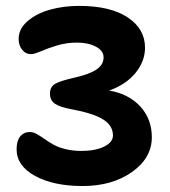

<svg xmlns="http://www.w3.org/2000/svg" viewBox="-20 -580 573 649"><path d="M36.1 -75.2Q36.1 -104 48.3 -118.9Q60.5 -133.8 81.1 -133.8Q91.8 -133.8 103.8 -127.2Q115.7 -120.6 128.9 -111.3Q142.1 -102.1 158.2 -92.5Q174.3 -83 199.7 -76.4Q225.1 -69.8 254.9 -69.8Q302.2 -69.8 332 -84.5Q361.8 -99.1 361.8 -122.1Q361.8 -155.3 329.1 -176Q296.4 -196.8 221.2 -210.9Q182.1 -217.8 165.5 -229.5Q148.9 -241.2 148.9 -263.2Q148.9 -286.1 165.5 -296.1Q182.1 -306.2 229 -316.9Q280.3 -328.1 305.2 -344.5Q330.1 -360.8 330.1 -386.2Q330.1 -408.7 304 -422.4Q277.8 -436 240.2 -436Q205.1 -436 172.9 -426.3Q140.6 -416.5 118.2 -406.7Q95.7 -397 85 -397Q66.4 -397 54.7 -412.1Q43 -427.2 43 -448.2Q43 -482.4 73.2 -508.5Q103.5 -534.7 149.4 -547.4Q195.3 -560.1 247.1 -560.1Q353 -560.1 411.6 -521.2Q470.2 -482.4 470.2 -418.9Q470.2 -373 438.2 -333.7Q406.2 -294.4 349.1 -273.9Q415 -262.7 454.1 -220.2Q493.2 -177.7 493.2 -116.2Q493.2 -45.9 426 1.5Q358.9 48.8 259.8 48.8Q160.6 48.8 98.4 14.6Q36.1 -19.5 36.1 -75.2Z"/></svg>

Font: Shantell Sans Irregular
Style: Regular
Weight: 600
Designer: Stephen Nixon, Anya Danilova, Shantell Martin
Foundry: Arrow Type
Version: Version 1.006;[9816181b4]